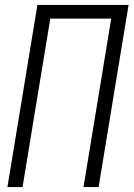

<svg xmlns="http://www.w3.org/2000/svg" viewBox="-20 -755 540 775"><path d="M10 0 131 -735H499L378 0H317L429 -680H183L71 0Z"/></svg>

Font: Iosevka Term Curly Lt Obl
Style: Regular
Weight: 300
Italic angle: -9°
Designer: Belleve Invis
Foundry: Belleve Invis
Version: Version 32.3.0